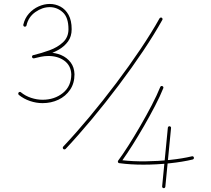

<svg xmlns="http://www.w3.org/2000/svg" viewBox="-20 -790 1098 998"><path d="M107.4 -651.4Q110.8 -650.9 114 -652.6Q117.2 -654.3 117.7 -657.7Q127.4 -701.7 163.8 -727.3Q200.2 -752.9 238.8 -752.9Q276.4 -752.9 306.2 -726.3Q335.9 -699.7 335.9 -638.2Q335.9 -596.7 307.6 -570.3Q279.3 -543.9 237.1 -528.6Q194.8 -513.2 152.8 -503.4Q149.4 -502.9 147.7 -499.8Q146 -496.6 146.5 -493.2Q147.5 -489.7 150.4 -488Q153.3 -486.3 156.7 -486.8Q187 -493.7 221.2 -504.2Q255.4 -514.6 285.2 -531.7Q314.9 -548.8 333.7 -574.7Q352.5 -600.6 352.5 -638.2Q352.5 -683.6 336.4 -712.6Q320.3 -741.7 294.2 -755.6Q268.1 -769.5 238.8 -769.5Q209.5 -769.5 180.7 -756.6Q151.9 -743.7 130.4 -719.5Q108.9 -695.3 101.1 -661.6Q100.6 -658.2 102.3 -655.3Q104 -652.3 107.4 -651.4ZM367.2 -403.8Q366.2 -440.4 347.2 -465.6Q328.1 -490.7 297.9 -503.7Q267.6 -516.6 231.4 -516.6Q210 -516.6 189.9 -512.2Q169.9 -507.8 152.8 -503.4Q149.4 -502.9 147.7 -499.8Q146 -496.6 146.5 -493.2Q147.5 -489.7 150.4 -488Q153.3 -486.3 156.7 -486.8Q173.8 -491.2 192.9 -495.1Q211.9 -499 231.4 -499Q281.2 -499 314.9 -474.1Q348.6 -449.2 350.6 -403.8Q350.6 -341.8 306.9 -306.6Q263.2 -271.5 201.2 -271.5Q171.4 -271.5 141.4 -281.5Q111.3 -291.5 88.4 -310.5Q85.9 -313 82.5 -312.3Q79.1 -311.5 76.7 -309.1Q74.7 -306.6 75 -303Q75.2 -299.3 77.6 -296.9Q103.5 -275.9 136 -264.9Q168.5 -253.9 201.2 -253.9Q246.1 -253.9 283.7 -271.7Q321.3 -289.6 344.2 -323.2Q367.2 -356.9 367.2 -403.8ZM309.1 -15.6Q311.5 -13.2 315.2 -13.4Q318.8 -13.7 321.3 -16.1Q387.2 -86.4 458.3 -171.6Q529.3 -256.8 597.7 -347.7Q666 -438.5 724.4 -525.6Q782.7 -612.8 823.7 -686.5Q825.7 -689.5 824.7 -692.6Q823.7 -695.8 820.8 -697.8Q817.9 -699.7 814.5 -698.5Q811 -697.3 809.1 -694.3Q768.6 -621.6 710.4 -534.9Q652.3 -448.2 584.2 -357.9Q516.1 -267.6 445.3 -182.6Q374.5 -97.7 308.6 -27.8Q306.2 -25.4 306.4 -21.7Q306.6 -18.1 309.1 -15.6ZM824.2 -342.3Q820.8 -343.8 817.6 -342.5Q814.5 -341.3 813 -337.9Q796.4 -296.4 768.6 -242.9Q740.7 -189.5 708.7 -134.3Q676.8 -79.1 646.5 -31.7Q616.2 15.6 594.2 44.9Q592.3 47.9 592.8 51.5Q593.3 55.2 596.7 57.1Q597.7 57.6 598.6 57.9Q599.6 58.1 600.1 58.1Q656.2 65.9 724.9 65.9Q793.5 65.9 861.1 58.8Q928.7 51.8 981.4 39.1Q984.9 38.1 986.8 35.2Q988.8 32.2 987.8 28.8Q987.3 25.4 984.1 23.4Q981 21.5 977.5 22.5Q928.7 34.2 865 41Q801.3 47.9 736.1 48.6Q670.9 49.3 616.2 43Q639.2 10.7 668.7 -35.9Q698.2 -82.5 728.8 -135.5Q759.3 -188.5 785.9 -239.5Q812.5 -290.5 828.6 -331.1Q830.1 -334.5 828.9 -337.6Q827.6 -340.8 824.2 -342.3ZM861.8 -133.8Q858.4 -134.3 855.7 -132.1Q853 -129.9 852.5 -126.5L822.8 178.7Q822.3 182.1 824.5 184.8Q826.7 187.5 830.1 188Q833.5 188.5 836.2 186.3Q838.9 184.1 839.4 180.7L869.1 -124.5Q869.6 -127.9 867.4 -130.6Q865.2 -133.3 861.8 -133.8Z"/></svg>

Font: Mikhak VF
Style: Regular
Weight: 100
Designer: Amin Abedi
Version: Version 3.001